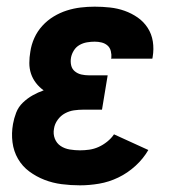

<svg xmlns="http://www.w3.org/2000/svg" viewBox="-20 -548 540 576"><path d="M220 8Q192 8 165 4.5Q138 1 113.5 -8.5Q89 -18 68 -33.5Q47 -49 34 -71.5Q21 -94 17.5 -121Q14 -148 19 -176Q22 -193 28.5 -210Q35 -227 48.5 -240Q62 -253 78 -262Q94 -271 111 -277Q98 -286 88 -299Q78 -312 73 -327Q68 -342 68 -359Q68 -376 71 -393Q74 -414 83 -434Q92 -454 107 -470.5Q122 -487 141 -498.5Q160 -510 180.5 -516.5Q201 -523 222 -525.5Q243 -528 264 -528Q287 -528 310 -525.5Q333 -523 354 -515.5Q375 -508 393 -495.5Q411 -483 423 -464.5Q435 -446 438.5 -423.5Q442 -401 438 -377L437 -372H313L314 -374Q315 -384 312.5 -394.5Q310 -405 302.5 -411.5Q295 -418 285 -420.5Q275 -423 264 -423Q253 -423 241 -421Q229 -419 218.5 -413Q208 -407 201.5 -396.5Q195 -386 193 -375Q191 -363 193.5 -352Q196 -341 204.5 -334Q213 -327 224 -324.5Q235 -322 247 -322H303L286 -219H230Q216 -219 202 -217Q188 -215 175 -208Q162 -201 153 -188.5Q144 -176 142 -162Q139 -146 144.5 -132Q150 -118 162 -110Q174 -102 189.5 -99.5Q205 -97 220 -97Q234 -97 248 -99Q262 -101 275.5 -107Q289 -113 301.5 -123Q314 -133 322 -145L425 -98Q410 -72 386.5 -50.5Q363 -29 335 -15.5Q307 -2 277.5 3Q248 8 220 8Z"/></svg>

Font: Iosevka Curly Slab Extrabold
Style: Italic
Weight: 800
Italic angle: -9°
Monospace: yes
Designer: Belleve Invis
Foundry: Belleve Invis
Version: Version 22.1.2; ttfautohint (v1.8.4)